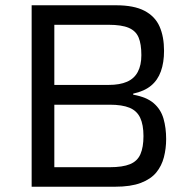

<svg xmlns="http://www.w3.org/2000/svg" viewBox="-20 -708 722 728"><path d="M100 0V-688H420Q488 -688 528 -667Q568 -646 585 -607.5Q602 -569 602 -515Q602 -471 590 -437.5Q578 -404 552.5 -383Q527 -362 485 -353V-349Q536 -340 563 -316.5Q590 -293 600 -258Q610 -223 610 -181Q610 -145 601.5 -112Q593 -79 572.5 -54Q552 -29 514 -14.5Q476 0 416 0ZM186 -74H396Q445 -74 473 -85.5Q501 -97 512.5 -123.5Q524 -150 524 -192Q524 -235 511.5 -261.5Q499 -288 471 -299.5Q443 -311 396 -311H186ZM186 -386H392Q434 -386 461.5 -398Q489 -410 502.5 -435.5Q516 -461 516 -499Q516 -541 505.5 -566Q495 -591 468 -602.5Q441 -614 392 -614H186Z"/></svg>

Font: Saira Thin
Style: Regular
Weight: 400
Version: Version 1.101